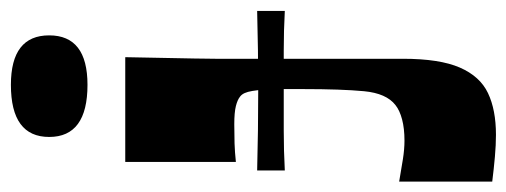

<svg xmlns="http://www.w3.org/2000/svg" viewBox="-332 -440 952 361"><g transform="rotate(-90 144.5 -259.0)"><path d="M166 -571Q68 -571 68 -643Q68 -715 166 -715Q259 -715 259 -643Q259 -571 166 -571ZM-16 15Q7 19 26 22Q45 25 61 25Q84 25 101 20.5Q118 16 128 8Q150 -9 154 -51Q158 -93 158 -166Q158 -190 158 -208Q158 -226 157 -239Q156 -252 154.5 -261Q153 -270 150.5 -275.5Q148 -281 144 -284Q138 -289 126 -292Q114 -295 92 -295Q72 -295 56 -294.5Q40 -294 21 -292V-500H218Q217 -453 216.5 -422Q216 -391 215.5 -370Q215 -349 215 -330.5Q215 -312 215 -290Q215 -268 215 -236Q215 -209 215 -179.5Q215 -150 215 -118Q215 -86 215 -51Q215 -16 215 22Q215 91 198.5 129Q182 167 150.5 182Q119 197 72 197Q53 197 30.5 195Q8 193 -16 190ZM5 -200V-252Q43 -251 80.5 -250.5Q118 -250 155 -250Q193 -250 230.5 -250.5Q268 -251 305 -252V-200Q268 -202 230.5 -202Q193 -202 155 -202Q118 -202 80 -202Q42 -202 5 -200Z"/></g></svg>

Font: Ojuju ExtraBold
Style: Regular
Weight: 800
Designer: Chisaokwu Joboson, Mirko Velimirovic
Foundry: Udi Foundry
Version: Version 1.000